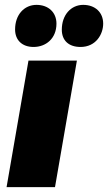

<svg xmlns="http://www.w3.org/2000/svg" viewBox="-20 -769 444 789"><path d="M7 0H206L296 -520H97ZM311 -576C374 -576 404 -628 404 -672C404 -718 371 -749 322 -749C272 -749 234 -708 234 -647C234 -603 262 -576 311 -576ZM118 -576C168 -576 212 -610 212 -672C212 -718 179 -749 130 -749C80 -749 42 -709 42 -648C42 -604 71 -576 118 -576Z"/></svg>

Font: Fixel Display 20240404 Black
Style: Italic
Weight: 900
Italic angle: -10°
Designer: AlfaBravo + MacPaw
Foundry: Kyrylo Tkachov, Marchela Mozhyna, Serhii Makarenko, Maria Weinstein, Zakhar Kryvoshyya
Version: Version 1.211;Glyphs 3.2 (3225)